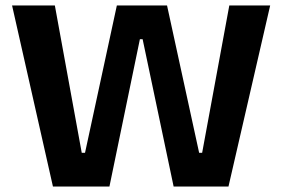

<svg xmlns="http://www.w3.org/2000/svg" viewBox="-20 -680 1028 700"><path d="M173 0 24 -660H180L278 -123H290L406 -660H589L706 -123H717L816 -660H965L813 0H613L500 -537H490L379 0Z"/></svg>

Font: Bricolage Grotesque 10pt Bricolage Grotesque 10pt Regular
Style: Bold
Weight: 700
Designer: Mathieu Triay
Foundry: Atelier Triay
Version: Version 1.000; ttfautohint (v1.8.4.7-5d5b);gftools[0.9.32]